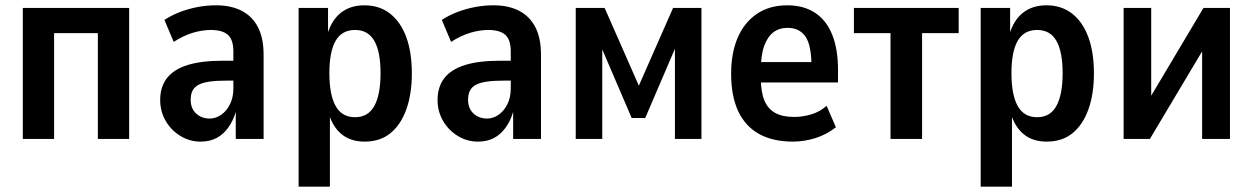

<svg xmlns="http://www.w3.org/2000/svg" viewBox="-20 -524 4723 724"><path d="M66 0V-494H467V0H349V-399H184V0Z M736 10Q695 10 660 -11.5Q625 -33 604.5 -68.5Q584 -104 584 -147Q584 -197 610 -230Q636 -263 688 -279Q740 -295 819 -295H874V-220H835Q797 -220 771.5 -216.5Q746 -213 730 -205Q714 -197 706.5 -183Q699 -169 699 -148Q699 -115 719.5 -96Q740 -77 771 -77Q794 -77 814.5 -91.5Q835 -106 847.5 -131.5Q860 -157 860 -190V-330Q860 -374 839.5 -392.5Q819 -411 775 -411Q743 -411 707.5 -400.5Q672 -390 635 -366L600 -449Q628 -467 659.5 -479Q691 -491 725.5 -497.5Q760 -504 794 -504Q852 -504 892 -483Q932 -462 953 -421Q974 -380 974 -317V0H869V-102Q859 -68 840.5 -42.5Q822 -17 796.5 -3.5Q771 10 736 10Z M1106 180V-494H1217V-393H1214Q1230 -448 1265.5 -476Q1301 -504 1354 -504Q1411 -504 1451 -472.5Q1491 -441 1512 -384Q1533 -327 1533 -247Q1533 -169 1512 -111Q1491 -53 1452 -21.5Q1413 10 1355 10Q1302 10 1268 -18Q1234 -46 1219 -98H1224V180ZM1319 -82Q1368 -82 1391.5 -124.5Q1415 -167 1415 -248Q1415 -329 1391.5 -370Q1368 -411 1319 -411Q1269 -411 1245.5 -370Q1222 -329 1222 -248Q1222 -167 1245.5 -124.5Q1269 -82 1319 -82Z M1782 10Q1741 10 1706 -11.5Q1671 -33 1650.5 -68.5Q1630 -104 1630 -147Q1630 -197 1656 -230Q1682 -263 1734 -279Q1786 -295 1865 -295H1920V-220H1881Q1843 -220 1817.5 -216.5Q1792 -213 1776 -205Q1760 -197 1752.5 -183Q1745 -169 1745 -148Q1745 -115 1765.5 -96Q1786 -77 1817 -77Q1840 -77 1860.5 -91.5Q1881 -106 1893.5 -131.5Q1906 -157 1906 -190V-330Q1906 -374 1885.5 -392.5Q1865 -411 1821 -411Q1789 -411 1753.5 -400.5Q1718 -390 1681 -366L1646 -449Q1674 -467 1705.5 -479Q1737 -491 1771.5 -497.5Q1806 -504 1840 -504Q1898 -504 1938 -483Q1978 -462 1999 -421Q2020 -380 2020 -317V0H1915V-102Q1905 -68 1886.5 -42.5Q1868 -17 1842.5 -3.5Q1817 10 1782 10Z M2151 0V-494H2260L2389 -201L2518 -494H2625V0H2525V-368H2537L2413 -79H2362L2238 -368H2251V0Z M2969 10Q2895 10 2843 -18.5Q2791 -47 2764 -104Q2737 -161 2737 -246Q2737 -325 2762 -382.5Q2787 -440 2834.5 -472Q2882 -504 2949 -504Q3010 -504 3053 -476Q3096 -448 3118 -393.5Q3140 -339 3140 -260V-213H2833V-290H3054L3040 -272Q3040 -354 3017 -386.5Q2994 -419 2950 -419Q2918 -419 2896 -402Q2874 -385 2861.5 -350.5Q2849 -316 2849 -259V-229Q2849 -177 2862.5 -145Q2876 -113 2903.5 -98Q2931 -83 2974 -83Q3006 -83 3038.5 -92.5Q3071 -102 3097 -125L3132 -44Q3096 -16 3054 -3Q3012 10 2969 10Z M3338 0V-399H3200V-494H3595V-399H3457V0Z M3678 180V-494H3789V-393H3786Q3802 -448 3837.5 -476Q3873 -504 3926 -504Q3983 -504 4023 -472.5Q4063 -441 4084 -384Q4105 -327 4105 -247Q4105 -169 4084 -111Q4063 -53 4024 -21.5Q3985 10 3927 10Q3874 10 3840 -18Q3806 -46 3791 -98H3796V180ZM3891 -82Q3940 -82 3963.5 -124.5Q3987 -167 3987 -248Q3987 -329 3963.5 -370Q3940 -411 3891 -411Q3841 -411 3817.5 -370Q3794 -329 3794 -248Q3794 -167 3817.5 -124.5Q3841 -82 3891 -82Z M4217 0V-494H4321V-111H4290L4518 -494H4618V0H4513V-384H4545L4316 0Z"/></svg>

Font: Nunito Sans 10pt Condensed
Style: Bold
Weight: 700
Width: 3
Designer: Vernon Adams
Foundry: Vernon Adams
Version: Version 3.101;gftools[0.9.27]